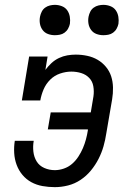

<svg xmlns="http://www.w3.org/2000/svg" viewBox="-20 -763 540 791"><path d="M206 8Q180 8 155 3.5Q130 -1 109 -12.5Q88 -24 72.5 -42.5Q57 -61 48.5 -84Q40 -107 38.5 -132.5Q37 -158 41 -183Q41 -183 41 -183Q41 -183 41 -183H119Q115 -161 117.5 -138.5Q120 -116 131 -98Q142 -80 162.5 -71Q183 -62 206 -62Q224 -62 243 -68.5Q262 -75 277 -88Q292 -101 303 -118Q314 -135 321.5 -152.5Q329 -170 334 -188.5Q339 -207 342 -226V-230H177L189 -300H354L365 -366Q368 -387 364.5 -407.5Q361 -428 347.5 -442Q334 -456 314.5 -462Q295 -468 274 -468Q251 -468 227.5 -460Q204 -452 186.5 -434.5Q169 -417 159.5 -394.5Q150 -372 146 -349H70L100 -530H176L167 -475Q178 -490 192 -503Q206 -516 223 -524Q240 -532 257.5 -535Q275 -538 292 -538Q316 -538 339.5 -533Q363 -528 382.5 -516.5Q402 -505 416.5 -487.5Q431 -470 438 -448.5Q445 -427 445.5 -402.5Q446 -378 442 -354L418 -214Q414 -187 406.5 -160.5Q399 -134 386 -108.5Q373 -83 354.5 -60.5Q336 -38 312 -22Q288 -6 260.5 1Q233 8 206 8ZM406 -618Q391 -618 377.5 -623Q364 -628 355.5 -639.5Q347 -651 344.5 -665.5Q342 -680 345 -695Q347 -705 352 -715Q357 -725 366 -731.5Q375 -738 385.5 -740.5Q396 -743 406 -743Q421 -743 435 -737.5Q449 -732 457 -720.5Q465 -709 467.5 -694.5Q470 -680 468 -665Q466 -655 460.5 -645Q455 -635 446 -628.5Q437 -622 426.5 -620Q416 -618 406 -618ZM206 -618Q191 -618 177.5 -623Q164 -628 155.5 -639.5Q147 -651 144.5 -665.5Q142 -680 145 -695Q147 -705 152 -715Q157 -725 166 -731.5Q175 -738 185.5 -740.5Q196 -743 206 -743Q221 -743 235 -737.5Q249 -732 257 -720.5Q265 -709 267.5 -694.5Q270 -680 268 -665Q266 -655 260.5 -645Q255 -635 246 -628.5Q237 -622 226.5 -620Q216 -618 206 -618Z"/></svg>

Font: Iosevka Curly Slab Oblique
Style: Regular
Weight: 400
Italic angle: -9°
Monospace: yes
Designer: Belleve Invis
Foundry: Belleve Invis
Version: Version 11.1.0; ttfautohint (v1.8.3)